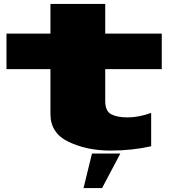

<svg xmlns="http://www.w3.org/2000/svg" viewBox="-20 -757 895 978"><path d="M542 10Q652 10 750 -12V-182Q687 -159 630 -159Q577 -159 546.5 -175Q516 -191 516 -243V-405H804V-586H516V-737H237V-586H13V-405H237V-176Q237 -78 330.5 -34Q424 10 542 10ZM405.5 201H500L593 25H448.5Z"/></svg>

Font: Anybody ExtraExpanded Black
Style: Regular
Weight: 900
Width: 8
Version: Version 1.113;gftools[0.9.25]